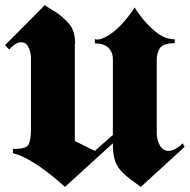

<svg xmlns="http://www.w3.org/2000/svg" viewBox="-51 -729 748 757"><path d="M71 -219V-503Q70 -525 61 -543.5Q52 -562 34 -562Q24 -563 12 -556.5Q0 -550 -15 -534L-31 -551L126 -709Q135 -702 146 -695.5Q157 -689 168 -682Q197 -663 220.5 -636Q244 -609 245 -563V-557Q244 -555 244 -553V-173L323 -134L394 -197V-496Q394 -524 376 -541Q358 -558 323 -558V-575Q324 -574 325 -574H327L328 -573H330Q344 -573 360 -580.5Q376 -588 392 -600Q413 -616 433 -638Q453 -660 469 -683Q472 -687 474.5 -691.5Q477 -696 480 -700Q484 -692 489.5 -684.5Q495 -677 501 -669Q527 -633 563 -603.5Q599 -574 638 -574V-559Q591 -558 579 -538.5Q567 -519 567 -495V-205Q567 -177 579.5 -155.5Q592 -134 614 -134Q625 -134 639 -141Q653 -148 669 -164L677 -150L504 8Q482 -8 465 -21Q448 -34 435 -46Q414 -66 404 -91Q394 -116 394 -164L205 8Q195 -1 175.5 -18Q156 -35 132 -53Q117 -64 102 -74.5Q87 -85 71 -94Q53 -105 34.5 -113Q16 -121 0 -125V-142Q53 -141 62 -159.5Q71 -178 71 -219Z"/></svg>

Font: Fette UNZ Fraktur
Style: Regular
Weight: 900
Foundry: UNZ1 Extensions by Catfonts.de
Version: Version 0.000 2012 initial release